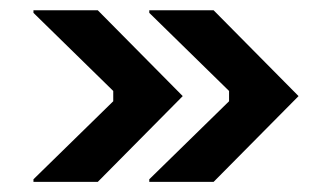

<svg xmlns="http://www.w3.org/2000/svg" viewBox="-20 -445 640 373"><path d="M170 -91.7 335 -258.3 170 -425H45V-420L200 -268.3V-248.3L45 -96.7V-91.7ZM395 -91.7 560 -258.3 395 -425H270V-420L425 -268.3V-248.3L270 -96.7V-91.7Z"/></svg>

Font: Familjen Grotesk
Style: Bold
Weight: 700
Designer: Anders Wikstroem, Jonas Baeckman, Matilda Gysing, Kristian Moeller
Foundry: Familjen STHLM AB
Version: Version 2.000